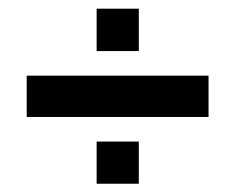

<svg xmlns="http://www.w3.org/2000/svg" viewBox="-20 -592 555 453"><path d="M208 -471.5V-571.5H307.5V-471.5ZM43 -316V-413.5H472V-316ZM208 -158.5V-258H307.5V-158.5Z"/></svg>

Font: Big Shoulders Stencil Display ExtraBold
Style: Regular
Weight: 800
Designer: Patric King
Foundry: XO Type Co
Version: Version 1.000